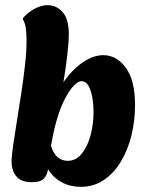

<svg xmlns="http://www.w3.org/2000/svg" viewBox="-20 -721 569 745"><path d="M293 4Q253 4 220 -13.5Q187 -31 166 -65Q165 -46 152 -30Q139 -14 103 -14Q63 -14 44 -36Q25 -58 25 -94Q25 -116 31 -157.5Q37 -199 45.5 -251Q54 -303 62.5 -359Q71 -415 77 -468Q83 -521 83 -563Q83 -591 80 -612Q77 -633 69 -645V-651Q92 -676 117 -688.5Q142 -701 165 -701Q199 -701 223 -674Q247 -647 247 -588Q247 -559 241 -506.5Q235 -454 226 -402Q262 -453 302.5 -480Q343 -507 381 -507Q432 -507 468 -458.5Q504 -410 504 -312Q504 -254 490.5 -197.5Q477 -141 450 -95.5Q423 -50 383.5 -23Q344 4 293 4ZM243 -97Q275 -97 297.5 -125Q320 -153 331.5 -196.5Q343 -240 343 -286Q343 -316 338 -343.5Q333 -371 323 -388.5Q313 -406 297 -406Q269 -406 233.5 -340.5Q198 -275 178 -155Q196 -97 243 -97Z"/></svg>

Font: Agbalumo
Style: Regular
Weight: 400
Designer: Raphael Alegbeleye
Foundry: Sorkin Type Co.
Version: Version 1.000; ttfautohint (v1.8.4)